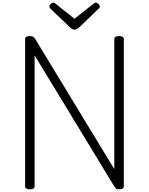

<svg xmlns="http://www.w3.org/2000/svg" viewBox="-20 -1419 1127 1453"><path d="M206 14Q170 14 170 -10V-1123Q170 -1135 179 -1140.5Q188 -1146 206 -1146Q221 -1146 230 -1141Q239 -1136 246 -1125L845 -139V-1123Q845 -1135 854 -1140.5Q863 -1146 881 -1146Q917 -1146 917 -1123V-10Q917 2 908 8Q899 14 882 14Q868 14 861 10Q854 6 845 -8L242 -1000V-10Q242 2 233 8Q224 14 206 14ZM706 -1399Q714 -1399 724.5 -1389.5Q735 -1380 735 -1370Q735 -1368 734.5 -1364.5Q734 -1361 729 -1356L579 -1211Q572 -1206 565.5 -1200.5Q559 -1195 544 -1195Q530 -1195 523.5 -1200.5Q517 -1206 511 -1211L359 -1356Q355 -1361 354.5 -1365Q354 -1369 354 -1371Q354 -1381 364.5 -1390Q375 -1399 383 -1399Q389 -1399 393.5 -1396Q398 -1393 403 -1389L544 -1277L685 -1389Q692 -1393 696 -1396Q700 -1399 706 -1399Z"/></svg>

Font: Playwrite BR Light
Style: Regular
Weight: 300
Version: Version 1.003